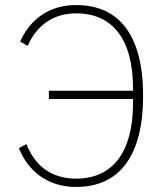

<svg xmlns="http://www.w3.org/2000/svg" viewBox="-20 -730 655 762"><path d="M174 -370H508V-378C508 -577 425 -677 282 -677C190 -677 125 -628 90 -548L60 -565C99 -653 175 -710 282 -710C453 -710 548 -590 548 -350C548 -110 453 12 282 12C171 12 92 -49 55 -142L85 -158C118 -73 183 -21 282 -21C425 -21 508 -123 508 -322V-337H174Z"/></svg>

Font: Plexus Sans ExtraLight
Style: Regular
Weight: 250
Version: Version 2.001;PS 002.001;hotconv 1.0.70;makeotf.lib2.5.58329